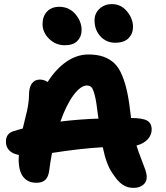

<svg xmlns="http://www.w3.org/2000/svg" viewBox="-20 -912 807 934"><path d="M540 -704.1Q497.6 -704.1 468.8 -735.1Q439.9 -766.1 439.9 -813Q439.9 -847.2 464.4 -869.6Q488.8 -892.1 523.9 -892.1Q568.8 -892.1 597.9 -856.7Q627 -821.3 627 -780.8Q627 -748.5 605.5 -726.3Q584 -704.1 540 -704.1ZM294.9 -691.9Q251 -691.9 219 -723.1Q187 -754.4 187 -794.9Q187 -833 209 -856Q231 -878.9 268.1 -878.9Q316.4 -878.9 346.7 -843.3Q377 -807.6 377 -766.1Q377 -734.4 356.7 -713.1Q336.4 -691.9 294.9 -691.9ZM628.9 2Q598.6 2 575 -14.6Q551.3 -31.2 525.9 -70.8Q496.6 -113.3 480 -195.8Q373 -189.9 232.9 -168Q223.1 -113.8 219.2 -81.1Q215.3 -51.3 200.4 -37.1Q185.5 -22.9 157.2 -22.9Q115.7 -22.9 93.3 -51.3Q70.8 -79.6 70.8 -136.2Q70.8 -140.1 71.3 -147.5Q71.8 -154.8 71.8 -158.2Q40 -164.1 24.4 -180.9Q8.8 -197.8 8.8 -223.1Q8.8 -262.7 45.9 -273.9Q50.8 -275.4 66.2 -280Q81.5 -284.7 90.8 -287.1Q94.2 -302.2 100.8 -328.9Q107.4 -355.5 111.1 -371.1Q114.7 -386.7 117.9 -408.7Q121.1 -430.7 121.1 -450.2Q121.1 -486.3 134.8 -505.6Q148.4 -524.9 173.8 -524.9Q194.3 -524.9 211.9 -513.2Q251.5 -576.2 302.7 -611.6Q354 -647 410.2 -647Q452.6 -647 483.6 -636Q514.6 -625 536.6 -603.8Q558.6 -582.5 574 -545.4Q589.4 -508.3 599.1 -462.2Q608.9 -416 616.2 -349.1Q616.2 -347.7 616.7 -343.8Q617.2 -339.8 617.2 -337.9Q673.8 -337.9 695.8 -325.2Q717.8 -312.5 717.8 -282.2Q717.8 -255.4 698.2 -234.1Q678.7 -212.9 644 -204.1Q653.3 -173.8 666.7 -139.9Q680.2 -106 687 -85.9Q693.8 -65.9 693.8 -49.8Q693.8 -26.9 676 -12.5Q658.2 2 628.9 2ZM402.8 -496.1Q372.6 -496.1 337.6 -449.2Q302.7 -402.3 273.9 -320.8Q372.6 -332.5 459 -335Q456.5 -352.1 456.1 -355Q449.2 -416 441.4 -447Q433.6 -478 425.3 -487.1Q417 -496.1 402.8 -496.1Z"/></svg>

Font: Shantell Sans Irregular
Style: Bold
Weight: 700
Designer: Stephen Nixon, Anya Danilova, Shantell Martin
Foundry: Arrow Type
Version: Version 1.006;[9816181b4]